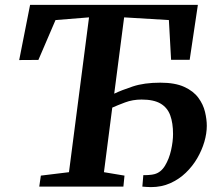

<svg xmlns="http://www.w3.org/2000/svg" viewBox="-20 -763 892 785"><path d="M140.5 0 147 -45 262 -59 344 -692 207 -681 137 -518 58.5 -517.5 103 -743H789L755.5 -518.5H679.5L670.5 -681L487.5 -692L447 -380Q476 -394 522.8 -409.5Q569.5 -425 635.5 -425Q695.5 -425 733.2 -407.8Q771 -390.5 791 -363.2Q811 -336 818.2 -305.5Q825.5 -275 825.5 -248.5Q825.5 -217.5 815.5 -183.2Q805.5 -149 786.5 -116.2Q767.5 -83.5 739.8 -56.8Q712 -30 676.2 -14Q640.5 2 597 2Q587 2 577.8 1.2Q568.5 0.5 562 0L566 -47Q572 -46.5 587.5 -47.5Q603 -48.5 611.5 -51Q638 -58 654.8 -85.8Q671.5 -113.5 679.5 -149.2Q687.5 -185 687.5 -215Q687.5 -260 676 -291.5Q664.5 -323 636.5 -339.5Q608.5 -356 559 -356Q522.5 -356 491.2 -344.2Q460 -332.5 439 -323L405 -59L489 -45L484.5 0Z"/></svg>

Font: Merriweather 24pt
Style: Bold Italic
Weight: 700
Italic angle: -7.8°
Designer: Eben Sorkin
Foundry: Eben Sorkin
Version: Version 2.101